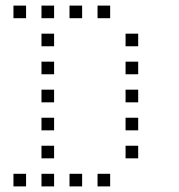

<svg xmlns="http://www.w3.org/2000/svg" viewBox="-20 -693 640 685"><path d="M29 -673Q28 -673 28 -673Q28 -673 28 -672V-629Q28 -628 28 -628Q28 -628 29 -628H72Q73 -628 73 -628Q73 -628 73 -629V-672Q73 -673 73 -673Q73 -673 72 -673ZM129 -673Q128 -673 128 -673Q128 -673 128 -672V-629Q128 -628 128 -628Q128 -628 129 -628H172Q173 -628 173 -628Q173 -628 173 -629V-672Q173 -673 173 -673Q173 -673 172 -673ZM229 -673Q228 -673 228 -673Q228 -673 228 -672V-629Q228 -628 228 -628Q228 -628 229 -628H272Q273 -628 273 -628Q273 -628 273 -629V-672Q273 -673 273 -673Q273 -673 272 -673ZM329 -673Q328 -673 328 -673Q328 -673 328 -672V-629Q328 -628 328 -628Q328 -628 329 -628H372Q373 -628 373 -628Q373 -628 373 -629V-672Q373 -673 373 -673Q373 -673 372 -673ZM129 -573Q128 -573 128 -573Q128 -573 128 -572V-529Q128 -528 128 -528Q128 -528 129 -528H172Q173 -528 173 -528Q173 -528 173 -529V-572Q173 -573 173 -573Q173 -573 172 -573ZM429 -573Q428 -573 428 -573Q428 -573 428 -572V-529Q428 -528 428 -528Q428 -528 429 -528H472Q473 -528 473 -528Q473 -528 473 -529V-572Q473 -573 473 -573Q473 -573 472 -573ZM129 -473Q128 -473 128 -473Q128 -473 128 -472V-429Q128 -428 128 -428Q128 -428 129 -428H172Q173 -428 173 -428Q173 -428 173 -429V-472Q173 -473 173 -473Q173 -473 172 -473ZM429 -473Q428 -473 428 -473Q428 -473 428 -472V-429Q428 -428 428 -428Q428 -428 429 -428H472Q473 -428 473 -428Q473 -428 473 -429V-472Q473 -473 473 -473Q473 -473 472 -473ZM129 -373Q128 -373 128 -373Q128 -373 128 -372V-329Q128 -328 128 -328Q128 -328 129 -328H172Q173 -328 173 -328Q173 -328 173 -329V-372Q173 -373 173 -373Q173 -373 172 -373ZM429 -373Q428 -373 428 -373Q428 -373 428 -372V-329Q428 -328 428 -328Q428 -328 429 -328H472Q473 -328 473 -328Q473 -328 473 -329V-372Q473 -373 473 -373Q473 -373 472 -373ZM129 -273Q128 -273 128 -273Q128 -273 128 -272V-229Q128 -228 128 -228Q128 -228 129 -228H172Q173 -228 173 -228Q173 -228 173 -229V-272Q173 -273 173 -273Q173 -273 172 -273ZM429 -273Q428 -273 428 -273Q428 -273 428 -272V-229Q428 -228 428 -228Q428 -228 429 -228H472Q473 -228 473 -228Q473 -228 473 -229V-272Q473 -273 473 -273Q473 -273 472 -273ZM129 -173Q128 -173 128 -173Q128 -173 128 -172V-129Q128 -128 128 -128Q128 -128 129 -128H172Q173 -128 173 -128Q173 -128 173 -129V-172Q173 -173 173 -173Q173 -173 172 -173ZM429 -173Q428 -173 428 -173Q428 -173 428 -172V-129Q428 -128 428 -128Q428 -128 429 -128H472Q473 -128 473 -128Q473 -128 473 -129V-172Q473 -173 473 -173Q473 -173 472 -173ZM29 -73Q28 -73 28 -73Q28 -73 28 -72V-29Q28 -28 28 -28Q28 -28 29 -28H72Q73 -28 73 -28Q73 -28 73 -29V-72Q73 -73 73 -73Q73 -73 72 -73ZM129 -73Q128 -73 128 -73Q128 -73 128 -72V-29Q128 -28 128 -28Q128 -28 129 -28H172Q173 -28 173 -28Q173 -28 173 -29V-72Q173 -73 173 -73Q173 -73 172 -73ZM229 -73Q228 -73 228 -73Q228 -73 228 -72V-29Q228 -28 228 -28Q228 -28 229 -28H272Q273 -28 273 -28Q273 -28 273 -29V-72Q273 -73 273 -73Q273 -73 272 -73ZM329 -73Q328 -73 328 -73Q328 -73 328 -72V-29Q328 -28 328 -28Q328 -28 329 -28H372Q373 -28 373 -28Q373 -28 373 -29V-72Q373 -73 373 -73Q373 -73 372 -73Z"/></svg>

Font: Doto Light
Style: Regular
Weight: 300
Monospace: yes
Version: Version 1.000